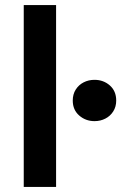

<svg xmlns="http://www.w3.org/2000/svg" viewBox="-20 -740 480 760"><path d="M74 0V-720H202V0ZM354 -260.5Q319 -260.5 293.5 -282.8Q268 -305 268 -342Q268 -367 279.8 -385.5Q291.5 -404 311 -414Q330.5 -424 354 -424Q389.5 -424 414.8 -401.8Q440 -379.5 440 -342Q440 -317.5 428.2 -299Q416.5 -280.5 397 -270.5Q377.5 -260.5 354 -260.5Z"/></svg>

Font: Geologica Cursive Medium
Style: Regular
Weight: 500
Designer: Sindre Bremnes, Frode Helland
Foundry: Monokrom Skriftforlag AS
Version: Version 1.010;gftools[0.9.28]